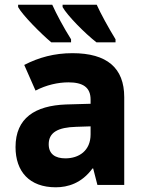

<svg xmlns="http://www.w3.org/2000/svg" viewBox="-20 -786 603 816"><path d="M390 -606H471V-619C441 -668 408 -728 391 -766H246V-756C266 -720 341 -644 390 -606ZM198 -606H282V-619C251 -668 220 -726 202 -766H57V-756C76 -721 155 -642 198 -606ZM217 10C268 10 327 -7 373 -70H376L394 0H508V-373C508 -497 435 -560 288 -560C211 -560 145 -542 83 -510L131 -401C177 -425 227 -436 271 -436C332 -436 365 -415 365 -363V-345L260 -342C130 -337 46 -285 46 -161C46 -57 105 10 217 10ZM258 -113C215 -113 187 -131 187 -173C187 -223 226 -245 304 -247L365 -249V-215C365 -145 315 -113 258 -113Z"/></svg>

Font: Noto Sans Mono SemiCondensed ExtraBold
Style: Regular
Weight: 800
Width: 4
Designer: Monotype Design Team
Foundry: Monotype Imaging Inc.
Version: Version 2.014